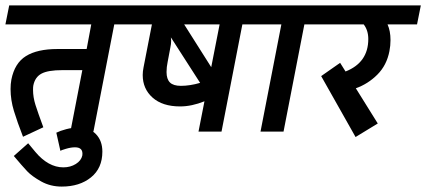

<svg xmlns="http://www.w3.org/2000/svg" viewBox="-44 -486 1574 709"><path d="M378 -396 301 0H216L260 -227H186Q133 -227 109 -214Q85 -201 79 -170Q78 -165 78 -154Q78 -127 87 -98.5Q96 -70 116 -16L41 19Q20 -35 7.5 -76Q-5 -117 -5 -157Q-5 -176 -2 -192Q10 -253 52 -279Q94 -305 168 -305H276L293 -396H-24L-10 -466H481L467 -396Z M334 74Q334 135 292 169Q250 203 184 203Q142 203 108 184Q74 165 56.5 146.5Q39 128 7 90L60 43Q64 48 87 75.5Q110 103 136 117.5Q162 132 190 132Q216 132 236 119.5Q256 107 260 88Q264 58 233 58Q218 58 199.5 63.5Q181 69 179 71L164 4Q178 -3 200.5 -9Q223 -15 246 -15Q287 -15 310.5 9.5Q334 34 334 74Z M851 -396 774 0H689L711 -112Q664 -93 621 -93Q556 -93 519.5 -125.5Q483 -158 483 -209Q483 -222 486 -237L517 -396H433L447 -466H954L940 -396ZM636 -396 736 -238 767 -396ZM571 -220Q571 -194 583.5 -181.5Q596 -169 624 -169Q657 -169 695 -180L587 -348L588 -335Q588 -324 585 -310L575 -257Q571 -238 571 -220Z M1080 -396 1003 0H918L995 -396H906L920 -466H1181L1167 -396Z M1387 -396Q1398 -372 1398 -338Q1398 -317 1394 -297Q1384 -245 1349.5 -210.5Q1315 -176 1270 -160L1351 -30Q1338 -22 1310 -5Q1282 12 1269 20L1142 -205L1212 -254L1232 -222Q1316 -255 1316 -342Q1316 -374 1299 -396H1133L1147 -466H1510L1496 -396Z"/></svg>

Font: Cambay Devanagari
Style: Bold Italic
Weight: 700
Designer: Pooja Saxena
Foundry: Pooja Saxena
Version: Version 1.005;PS 001.005;hotconv 1.0.70;makeotf.lib2.5.58329